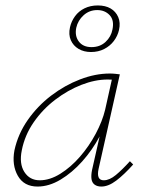

<svg xmlns="http://www.w3.org/2000/svg" viewBox="-20 -681 537 705"><path d="M118 4Q68 4 45.5 -35.5Q23 -75 33 -129Q46 -189 82 -240.5Q118 -292 168 -330Q218 -368 274 -389.5Q330 -411 383 -411Q394 -411 403 -410Q412 -409 420 -408L342 -61Q333 -19 361 -19Q382 -19 405.5 -38.5Q429 -58 457 -89L469 -77Q436 -40 407 -18Q378 4 352 4Q337 4 327.5 -3Q318 -10 316 -23.5Q314 -37 318 -57L360 -243L383 -277Q372 -229 345.5 -179.5Q319 -130 282 -88.5Q245 -47 202.5 -21.5Q160 4 118 4ZM126 -19Q163 -19 201.5 -43Q240 -67 273.5 -105.5Q307 -144 331.5 -190Q356 -236 366 -278L393 -399L406 -386Q401 -388 392 -388.5Q383 -389 375 -389Q329 -389 279 -369.5Q229 -350 183 -315Q137 -280 104 -232.5Q71 -185 60 -129Q50 -80 69.5 -49.5Q89 -19 126 -19ZM314 -490Q288 -490 268.5 -501.5Q249 -513 240 -533.5Q231 -554 237 -581Q242 -603 255.5 -621.5Q269 -640 290.5 -650.5Q312 -661 339 -661Q367 -661 386 -650Q405 -639 414 -618.5Q423 -598 417 -571Q412 -549 398 -530.5Q384 -512 362.5 -501Q341 -490 314 -490ZM316 -508Q347 -508 367.5 -527Q388 -546 393 -573Q400 -607 382.5 -625.5Q365 -644 337 -644Q308 -644 287 -625Q266 -606 260 -579Q254 -549 269.5 -528.5Q285 -508 316 -508Z"/></svg>

Font: Ysabeau Infant Thin
Style: Italic
Weight: 250
Italic angle: -12°
Designer: Christian Thalmann (Catharsis Fonts)
Version: Version 2.001;gftools[0.9.30]; featfreeze: ss01,ss02,lnum